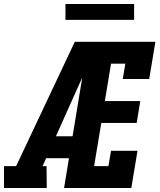

<svg xmlns="http://www.w3.org/2000/svg" viewBox="-36 -945 806 965"><path d="M-16 0V-110H45L340 -735H455Q429 -674 402.5 -612.5Q376 -551 348 -490L245 -260H329L311 -150H196L178 -110H198L199 0ZM286 0 407 -735H745L714 -548H581L594 -625H522L491 -437H669L651 -327H473L437 -110H509L522 -187H655L624 0ZM293 -845V-925H638V-845Z"/></svg>

Font: Iosevka Etoile Extrabold
Style: Italic
Weight: 800
Italic angle: -9°
Designer: Belleve Invis
Foundry: Belleve Invis
Version: Version 22.1.2; ttfautohint (v1.8.4)